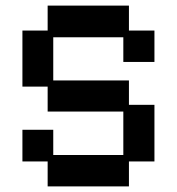

<svg xmlns="http://www.w3.org/2000/svg" viewBox="-20 -653 632 685"><path d="M150 12V-77H60V-190H170V-100H420V-255H150V-344H60V-544H150V-633H440V-544H531V-432H420V-520H170V-366H440V-279H531V-77H440V12Z"/></svg>

Font: Pixelify Sans Medium
Style: Regular
Weight: 500
Designer: Stefie Justprince
Foundry: Typecalism Foundryline
Version: Version 1.000;February 13, 2025;FontCreator 15.0.0.3015 64-b